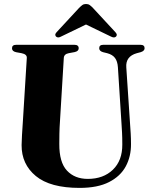

<svg xmlns="http://www.w3.org/2000/svg" viewBox="-20 -924 758 960"><path d="M587.5 -306 569.5 -588Q567.5 -617.5 555 -634.2Q542.5 -651 516 -658L495.5 -663Q476 -668.5 476 -683Q476 -700 496.5 -700H682Q703 -700 703 -683Q703 -669 683 -663L664 -658Q607 -642 611.5 -586.5L630 -309Q632 -282.5 633.5 -256.8Q635 -231 635 -204Q635.5 -142 609 -92.5Q582.5 -43 525.5 -13.8Q468.5 15.5 378 15.5Q231 15.5 159.2 -43.8Q87.5 -103 88 -198.5Q88 -216.5 90 -249Q92 -281.5 94.5 -319L114 -634Q115.5 -652.5 88 -658L60.5 -663Q40 -667.5 40 -682.5Q40 -700 61 -700H352Q373.5 -700 373.5 -682.5Q373.5 -668 353 -663.5L323.5 -658Q300 -653.5 299 -634L280 -320Q277.5 -284.5 277 -255Q276.5 -225.5 276.5 -204.5Q276 -112.5 314.8 -71Q353.5 -29.5 419 -29.5Q497 -29.5 544.5 -75.5Q592 -121.5 591.5 -201.5Q591.5 -237.5 590.2 -261.2Q589 -285 587.5 -306ZM287 -742Q270.5 -732.5 261 -740.5Q257 -743.5 256.5 -749.5Q256 -755.5 262.5 -762.5L375 -884Q384.5 -893.5 391.8 -898.8Q399 -904 410 -904Q421 -904 428.5 -898.8Q436 -893.5 445 -884L557.5 -762.5Q564 -755.5 563.8 -749.5Q563.5 -743.5 559.5 -740.5Q550.5 -732.5 533 -742L410 -801.5Z"/></svg>

Font: Fraunces 72pt
Style: Bold
Weight: 700
Version: Version 1.000;[b76b70a41]